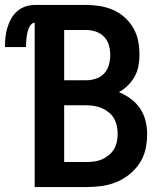

<svg xmlns="http://www.w3.org/2000/svg" viewBox="-59 -755 679 775"><path d="M81 0V-663Q72 -663 65.5 -655Q59 -647 56 -638.5Q53 -630 51 -621Q49 -612 48 -602.5Q47 -593 46.5 -583.5Q46 -574 46 -565H-39Q-39 -585 -37 -604.5Q-35 -624 -29.5 -642.5Q-24 -661 -14.5 -678.5Q-5 -696 9.5 -709Q24 -722 43 -728.5Q62 -735 81 -735H289Q317 -735 344.5 -730.5Q372 -726 397.5 -715Q423 -704 444 -685Q465 -666 479 -642Q493 -618 498.5 -590.5Q504 -563 504 -535Q504 -512 500 -489.5Q496 -467 485 -447Q474 -427 457.5 -410.5Q441 -394 421 -383Q446 -373 468.5 -356.5Q491 -340 506.5 -317Q522 -294 528.5 -267Q535 -240 535 -213Q535 -182 528 -151.5Q521 -121 504 -95.5Q487 -70 462.5 -50.5Q438 -31 409.5 -19.5Q381 -8 350.5 -4Q320 0 289 0ZM200 -431H289Q309 -431 328.5 -437.5Q348 -444 361.5 -458.5Q375 -473 380.5 -493Q386 -513 386 -533Q386 -553 380.5 -572.5Q375 -592 361 -606.5Q347 -621 328 -627.5Q309 -634 289 -634H200ZM200 -101H289Q305 -101 321 -103Q337 -105 352 -111.5Q367 -118 380 -128.5Q393 -139 401 -152.5Q409 -166 412.5 -182.5Q416 -199 416 -215Q416 -215 416 -215Q416 -215 416 -215Q416 -231 412.5 -247Q409 -263 401 -277Q393 -291 380 -301.5Q367 -312 352 -318.5Q337 -325 321 -327.5Q305 -330 289 -330H200Z"/></svg>

Font: Iosevka SS04 Extended
Style: Bold
Weight: 700
Width: 7
Monospace: yes
Designer: Belleve Invis
Foundry: Belleve Invis
Version: Version 19.0.0; ttfautohint (v1.8.4)